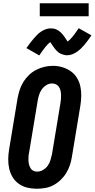

<svg xmlns="http://www.w3.org/2000/svg" viewBox="-20 -1150 581 1178"><path d="M205 8Q175 8 146.5 1Q118 -6 95 -22.5Q72 -39 57.5 -63Q43 -87 36.5 -115Q30 -143 30.5 -173.5Q31 -204 36 -234L88 -548Q93 -574 101 -599Q109 -624 123.5 -647.5Q138 -671 158 -690Q178 -709 202.5 -721.5Q227 -734 252.5 -740Q278 -746 305 -746Q335 -746 363 -737.5Q391 -729 414 -713Q437 -697 452 -672.5Q467 -648 473 -620Q479 -592 478.5 -561.5Q478 -531 473 -501L421 -187Q417 -161 408.5 -136Q400 -111 386 -88Q372 -65 351.5 -45.5Q331 -26 307 -13.5Q283 -1 257 3.5Q231 8 205 8ZM208 -97Q226 -97 243.5 -107Q261 -117 272.5 -133Q284 -149 289.5 -167.5Q295 -186 299 -204L351 -518Q353 -531 354 -544Q355 -557 354.5 -570Q354 -583 351 -595Q348 -607 341.5 -617Q335 -627 323.5 -632.5Q312 -638 299 -638Q281 -638 264 -627.5Q247 -617 236 -601Q225 -585 219.5 -567Q214 -549 211 -531L159 -217Q156 -204 155 -191Q154 -178 154.5 -165.5Q155 -153 158 -141Q161 -129 167 -118.5Q173 -108 184 -102.5Q195 -97 208 -97ZM221 -810 142 -855Q154 -872 165 -886.5Q176 -901 186.5 -913Q197 -925 207 -935.5Q217 -946 231 -955.5Q245 -965 260.5 -970.5Q276 -976 291 -976Q301 -976 309.5 -974.5Q318 -973 326.5 -969Q335 -965 341.5 -960.5Q348 -956 355 -949Q362 -942 367 -935.5Q372 -929 376.5 -922.5Q381 -916 386 -908.5Q391 -901 395 -895Q411 -907 426.5 -926.5Q442 -946 463 -977L541 -933Q529 -915 518 -900.5Q507 -886 497 -874Q487 -862 476.5 -852Q466 -842 452.5 -832.5Q439 -823 423.5 -817Q408 -811 392 -811Q383 -811 374.5 -813Q366 -815 357 -818.5Q348 -822 341.5 -826.5Q335 -831 328 -838Q321 -845 316 -852Q311 -859 306.5 -865Q302 -871 297 -879Q292 -887 288 -892Q273 -880 257.5 -860.5Q242 -841 221 -810ZM224 -1050V-1130H524V-1050Z"/></svg>

Font: Iosevka Slab Extrabold Oblique
Style: Regular
Weight: 800
Italic angle: -9°
Monospace: yes
Designer: Belleve Invis
Foundry: Belleve Invis
Version: Version 11.1.1; ttfautohint (v1.8.3)